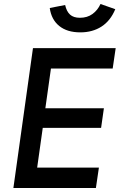

<svg xmlns="http://www.w3.org/2000/svg" viewBox="-20 -941 599 961"><path d="M47 0 145 -700H559L544 -598H235L207 -399H500L486 -301H194L166 -102H475L460 0ZM382 -779Q316 -779 276.5 -811Q237 -843 229 -901L306 -916Q313 -884 330.5 -868Q348 -852 380 -852Q417 -852 443 -871Q469 -890 483 -921L557 -895Q533 -837 488 -808Q443 -779 382 -779Z"/></svg>

Font: Finlandica Medium
Style: Italic
Weight: 500
Italic angle: -8°
Designer: Niklas Ekholm, Juho Hiilivirta, Jaakko Suomalainen
Foundry: Helsinki Type Studio
Version: Version 1.063